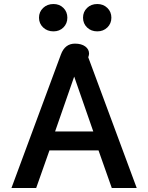

<svg xmlns="http://www.w3.org/2000/svg" viewBox="-20 -935 737 955"><path d="M283 -664Q303 -718 353 -718Q385 -718 404 -704Q423 -690 423 -668Q423 -662 419 -650L660 0H536L470 -187H226L160 0H37ZM444 -281 349 -554 254 -281ZM174 -847Q174 -876 194.5 -895.5Q215 -915 246 -915Q276 -915 295.5 -895.5Q315 -876 315 -847Q315 -818 295.5 -798.5Q276 -779 246 -779Q215 -779 194.5 -798.5Q174 -818 174 -847ZM393 -847Q393 -876 413 -895.5Q433 -915 464 -915Q494 -915 514 -895.5Q534 -876 534 -847Q534 -818 514 -798.5Q494 -779 464 -779Q433 -779 413 -798.5Q393 -818 393 -847Z"/></svg>

Font: Niramit SemiBold
Style: Regular
Weight: 600
Designer: Katatrad Aksorn Co.,Ltd.
Foundry: Cadson Demak Co.,Ltd.
Version: Version 1.001; ttfautohint (v1.6)